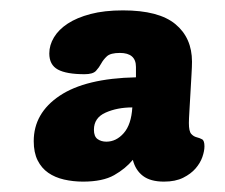

<svg xmlns="http://www.w3.org/2000/svg" viewBox="-20 -736 434 370"><path d="M45 -464Q45 -518 95 -551.5Q145 -585 242 -587V-607Q242 -634 211 -634Q193 -634 186 -627.5Q179 -621 175 -613.5Q171 -606 165 -599.5Q159 -593 143 -593Q108 -593 91.5 -602Q75 -611 75 -633Q75 -649 84 -664Q93 -679 110.5 -690.5Q128 -702 154.5 -709Q181 -716 217 -716Q286 -716 318 -689.5Q350 -663 350 -617Q350 -608 349 -591.5Q348 -575 347 -556.5Q346 -538 345 -522Q344 -506 344 -499Q344 -483 348.5 -478Q353 -473 359 -471.5Q365 -470 369.5 -467.5Q374 -465 374 -454Q374 -445 370 -433.5Q366 -422 357 -411.5Q348 -401 333 -393.5Q318 -386 296 -386Q270 -386 255.5 -397Q241 -408 236 -428Q222 -411 200 -398.5Q178 -386 140 -386Q121 -386 103.5 -390Q86 -394 73 -403Q60 -412 52.5 -427Q45 -442 45 -464ZM235 -529Q206 -529 183.5 -519Q161 -509 161 -486Q161 -473 168 -468Q175 -463 185 -463Q204 -463 218.5 -479.5Q233 -496 235 -529Z"/></svg>

Font: PoetsenOne
Style: Regular
Weight: 400
Designer: Rodrigo Fuenzalida, Pablo Impallari
Foundry: Pablo Impallari, Rodrigo Fuenzalida
Version: Version 1.000; ttfautohint (v0.8) -G 200 -r 50